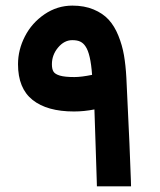

<svg xmlns="http://www.w3.org/2000/svg" viewBox="-20 -661 567 681"><path d="M43.9 -433.1Q43.9 -484.4 68.4 -532Q92.8 -579.6 137.9 -610.4Q183.1 -641.1 236.8 -641.1Q279.3 -641.1 312 -627.4Q344.7 -613.8 365.5 -591.1Q386.2 -568.4 399.9 -534.4Q413.6 -500.5 419.7 -465.1Q425.8 -429.7 428.2 -385.3Q441.9 -105 444.3 -20L444.8 0H424.8H342.8H323.7L323.2 -19Q322.3 -47.9 319.3 -140.1Q316.4 -232.4 314.9 -272.9Q278.8 -265.6 242.2 -265.6Q147 -265.6 95.5 -306.6Q43.9 -347.7 43.9 -433.1ZM236.3 -518.6Q208 -518.6 186 -492.4Q164.1 -466.3 164.1 -433.1Q164.1 -416 169.7 -407Q175.3 -397.9 192.6 -392.8Q210 -387.7 243.7 -387.7Q268.6 -387.7 306.6 -395.5Q301.3 -470.7 283.2 -496.6Q275.9 -507.8 265.1 -513.2Q254.4 -518.6 236.3 -518.6Z"/></svg>

Font: Shabnam FD
Style: Bold-FD
Weight: 700
Foundry: DejaVu fonts team - Redesigned by Saber Rastikerdar - Based on Vazir font
Version: Version 5.0.1